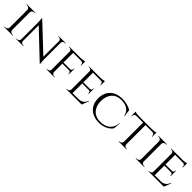

<svg xmlns="http://www.w3.org/2000/svg" viewBox="386 -2090 3578 3578"><g transform="rotate(45 2174.5 -301.5)"><path d="M55 -10C55 -10 55 0 55 0C55 0 282 0 282 0C282 0 281 -10 281 -10C281 -10 268 -10 268 -10C268 -10 268 -10 268 -10C250 -10 234 -15 221 -26C208 -36 201 -48 200 -63C200 -63 200 -538 200 -538C200 -538 200 -538 200 -538C201 -553 209 -565 222 -575C235 -585 250 -590 268 -590C268 -590 281 -590 281 -590C281 -590 281 -600 281 -600C281 -600 55 -600 55 -600C55 -600 55 -590 55 -590C55 -590 68 -590 68 -590C68 -590 68 -590 68 -590C87 -590 103 -585 116 -574C129 -563 136 -551 136 -536C136 -536 136 -64 136 -64C136 -64 136 -64 136 -64C136 -49 129 -37 116 -26C103 -15 87 -10 69 -10C69 -10 55 -10 55 -10Z M1080 -590C1080 -590 1080 -600 1080 -600C1080 -600 891 -600 891 -600C891 -600 891 -590 891 -590C891 -590 908 -590 908 -590C908 -590 908 -590 908 -590C923 -590 935 -585 946 -576C957 -566 963 -554 964 -540C964 -540 964 -125 964 -125C964 -125 445 -614 445 -614C445 -614 434 -615 434 -615C434 -615 436 -599 436 -599C436 -599 436 -599 436 -599C441 -567 443 -531 443 -490C443 -490 443 -62 443 -62C443 -62 443 -62 443 -62C443 -47 438 -35 427 -25C416 -15 403 -10 388 -10C388 -10 371 -10 371 -10C371 -10 371 0 371 0C371 0 560 0 560 0C560 0 560 -10 560 -10C560 -10 543 -10 543 -10C543 -10 543 -10 543 -10C528 -10 515 -15 504 -25C493 -35 488 -47 488 -62C488 -62 488 -479 488 -479C488 -479 1008 14 1008 14C1008 14 1017 14 1017 14C1017 14 1015 -4 1015 -4C1015 -4 1015 -4 1015 -4C1010 -39 1008 -75 1008 -114C1008 -114 1008 -540 1008 -540C1008 -540 1008 -540 1008 -540C1009 -554 1014 -566 1025 -576C1036 -585 1048 -590 1063 -590C1063 -590 1080 -590 1080 -590Z M1567 -503C1567 -503 1578 -502 1578 -502C1578 -502 1578 -616 1578 -616C1578 -616 1578 -616 1578 -616C1569 -612 1552 -608 1529 -605C1506 -602 1484 -600 1465 -600C1465 -600 1306 -600 1306 -600C1306 -600 1170 -600 1170 -600C1170 -600 1170 -590 1170 -590C1170 -590 1184 -590 1184 -590C1184 -590 1184 -590 1184 -590C1195 -590 1205 -588 1214 -583C1214 -583 1214 -583 1214 -583C1233 -574 1242 -559 1243 -538C1243 -538 1243 -63 1243 -63C1243 -63 1243 -63 1243 -63C1242 -48 1236 -36 1225 -26C1214 -15 1200 -10 1184 -10C1184 -10 1170 -10 1170 -10C1170 -10 1170 0 1170 0C1170 0 1379 0 1379 0C1379 0 1379 -10 1379 -10C1379 -10 1365 -10 1365 -10C1365 -10 1365 -10 1365 -10C1352 -10 1340 -13 1330 -20C1330 -20 1330 -20 1330 -20C1315 -31 1307 -46 1306 -64C1306 -64 1306 -285 1306 -285C1306 -285 1482 -285 1482 -285C1482 -285 1482 -285 1482 -285C1491 -284 1498 -282 1504 -278C1504 -278 1504 -278 1504 -278C1515 -271 1520 -259 1520 -243C1520 -243 1520 -230 1520 -230C1520 -230 1532 -230 1532 -230C1532 -230 1532 -370 1532 -370C1532 -370 1520 -370 1520 -370C1520 -370 1520 -357 1520 -357C1520 -357 1520 -357 1520 -357C1520 -345 1517 -335 1510 -327C1503 -319 1493 -315 1480 -315C1480 -315 1306 -315 1306 -315C1306 -315 1306 -569 1306 -569C1306 -569 1517 -569 1517 -569C1517 -569 1517 -569 1517 -569C1524 -569 1531 -568 1538 -565C1538 -565 1538 -565 1538 -565C1557 -556 1567 -541 1567 -518C1567 -518 1567 -503 1567 -503Z M1693 -10C1693 -10 1693 0 1693 0C1693 0 2099 0 2099 0C2099 0 2154 -143 2154 -143C2154 -143 2144 -143 2144 -143C2144 -143 2144 -143 2144 -143C2133 -119 2122 -100 2111 -85C2100 -70 2084 -58 2063 -47C2042 -36 2016 -31 1985 -31C1985 -31 1828 -31 1828 -31C1828 -31 1828 -285 1828 -285C1828 -285 2002 -285 2002 -285C2002 -285 2002 -285 2002 -285C2008 -284 2014 -283 2019 -281C2019 -281 2019 -281 2019 -281C2033 -274 2040 -262 2040 -243C2040 -243 2040 -230 2040 -230C2040 -230 2051 -230 2051 -230C2051 -230 2051 -370 2051 -370C2051 -370 2040 -370 2040 -370C2040 -370 2040 -357 2040 -357C2040 -357 2040 -357 2040 -357C2040 -345 2037 -335 2030 -327C2023 -319 2012 -315 1999 -315C1999 -315 1828 -315 1828 -315C1828 -315 1828 -569 1828 -569C1828 -569 2036 -569 2036 -569C2036 -569 2036 -569 2036 -569C2051 -569 2063 -564 2072 -554C2081 -544 2086 -532 2086 -518C2086 -518 2086 -503 2086 -503C2086 -503 2097 -502 2097 -502C2097 -502 2097 -616 2097 -616C2097 -616 2097 -616 2097 -616C2091 -613 2078 -610 2057 -606C2036 -602 2012 -600 1985 -600C1985 -600 1693 -600 1693 -600C1693 -600 1693 -590 1693 -590C1693 -590 1707 -590 1707 -590C1707 -590 1707 -590 1707 -590C1723 -590 1737 -585 1748 -575C1759 -565 1765 -553 1765 -538C1765 -538 1765 -63 1765 -63C1765 -63 1765 -63 1765 -63C1764 -48 1759 -36 1748 -26C1737 -15 1723 -10 1707 -10C1707 -10 1693 -10 1693 -10Z M2564 14C2564 14 2564 14 2564 14C2623 14 2677 2 2726 -21C2775 -44 2813 -75 2839 -115C2839 -115 2850 -252 2850 -252C2850 -252 2841 -252 2841 -252C2841 -252 2841 -252 2841 -252C2838 -199 2823 -154 2798 -118C2772 -82 2740 -56 2701 -41C2662 -25 2616 -17 2564 -17C2512 -17 2466 -29 2427 -52C2427 -52 2427 -52 2427 -52C2388 -75 2358 -108 2337 -151C2316 -193 2306 -243 2306 -300C2306 -300 2306 -300 2306 -300C2306 -388 2329 -457 2375 -508C2421 -559 2484 -584 2563 -584C2563 -584 2563 -584 2563 -584C2700 -584 2782 -527 2811 -412C2811 -412 2820 -412 2820 -412C2820 -412 2798 -554 2798 -554C2798 -554 2798 -554 2798 -554C2767 -573 2731 -587 2689 -598C2647 -609 2605 -614 2564 -614C2564 -614 2564 -614 2564 -614C2462 -614 2382 -586 2323 -530C2264 -474 2234 -398 2234 -301C2234 -204 2264 -127 2323 -71C2382 -15 2462 13 2564 14Z M3392 -571C3392 -571 3392 -571 3392 -571C3407 -571 3419 -566 3428 -556C3437 -546 3442 -534 3442 -520C3442 -520 3442 -504 3442 -504C3442 -504 3453 -504 3453 -504C3453 -504 3453 -617 3453 -617C3453 -617 3453 -617 3453 -617C3426 -606 3389 -601 3341 -601C3341 -601 3015 -601 3015 -601C3015 -601 3015 -601 3015 -601C3003 -601 2985 -602 2961 -605C2936 -608 2917 -612 2904 -617C2904 -617 2904 -504 2904 -504C2904 -504 2915 -504 2915 -504C2915 -504 2915 -520 2915 -520C2915 -520 2915 -520 2915 -520C2915 -534 2920 -546 2929 -556C2938 -566 2950 -571 2965 -571C2965 -571 3146 -571 3146 -571C3146 -571 3146 -64 3146 -64C3146 -64 3146 -64 3146 -64C3145 -49 3139 -37 3128 -26C3117 -15 3103 -10 3087 -10C3087 -10 3075 -10 3075 -10C3075 -10 3075 0 3075 0C3075 0 3281 0 3281 0C3281 0 3281 -10 3281 -10C3281 -10 3270 -10 3270 -10C3270 -10 3270 -10 3270 -10C3259 -10 3250 -12 3241 -17C3241 -17 3241 -17 3241 -17C3222 -27 3212 -42 3211 -63C3211 -63 3211 -571 3211 -571C3211 -571 3392 -571 3392 -571Z M3522 -10C3522 -10 3522 0 3522 0C3522 0 3749 0 3749 0C3749 0 3748 -10 3748 -10C3748 -10 3735 -10 3735 -10C3735 -10 3735 -10 3735 -10C3717 -10 3701 -15 3688 -26C3675 -36 3668 -48 3667 -63C3667 -63 3667 -538 3667 -538C3667 -538 3667 -538 3667 -538C3668 -553 3676 -565 3689 -575C3702 -585 3717 -590 3735 -590C3735 -590 3748 -590 3748 -590C3748 -590 3748 -600 3748 -600C3748 -600 3522 -600 3522 -600C3522 -600 3522 -590 3522 -590C3522 -590 3535 -590 3535 -590C3535 -590 3535 -590 3535 -590C3554 -590 3570 -585 3583 -574C3596 -563 3603 -551 3603 -536C3603 -536 3603 -64 3603 -64C3603 -64 3603 -64 3603 -64C3603 -49 3596 -37 3583 -26C3570 -15 3554 -10 3536 -10C3536 -10 3522 -10 3522 -10Z M3858 -10C3858 -10 3858 0 3858 0C3858 0 4264 0 4264 0C4264 0 4319 -143 4319 -143C4319 -143 4309 -143 4309 -143C4309 -143 4309 -143 4309 -143C4298 -119 4287 -100 4276 -85C4265 -70 4249 -58 4228 -47C4207 -36 4181 -31 4150 -31C4150 -31 3993 -31 3993 -31C3993 -31 3993 -285 3993 -285C3993 -285 4167 -285 4167 -285C4167 -285 4167 -285 4167 -285C4173 -284 4179 -283 4184 -281C4184 -281 4184 -281 4184 -281C4198 -274 4205 -262 4205 -243C4205 -243 4205 -230 4205 -230C4205 -230 4216 -230 4216 -230C4216 -230 4216 -370 4216 -370C4216 -370 4205 -370 4205 -370C4205 -370 4205 -357 4205 -357C4205 -357 4205 -357 4205 -357C4205 -345 4202 -335 4195 -327C4188 -319 4177 -315 4164 -315C4164 -315 3993 -315 3993 -315C3993 -315 3993 -569 3993 -569C3993 -569 4201 -569 4201 -569C4201 -569 4201 -569 4201 -569C4216 -569 4228 -564 4237 -554C4246 -544 4251 -532 4251 -518C4251 -518 4251 -503 4251 -503C4251 -503 4262 -502 4262 -502C4262 -502 4262 -616 4262 -616C4262 -616 4262 -616 4262 -616C4256 -613 4243 -610 4222 -606C4201 -602 4177 -600 4150 -600C4150 -600 3858 -600 3858 -600C3858 -600 3858 -590 3858 -590C3858 -590 3872 -590 3872 -590C3872 -590 3872 -590 3872 -590C3888 -590 3902 -585 3913 -575C3924 -565 3930 -553 3930 -538C3930 -538 3930 -63 3930 -63C3930 -63 3930 -63 3930 -63C3929 -48 3924 -36 3913 -26C3902 -15 3888 -10 3872 -10C3872 -10 3858 -10 3858 -10Z"/></g></svg>

Font: Cinzel Utterance
Style: Regular
Weight: 500
Designer: Natanael Gama
Foundry: ""
Version: ""